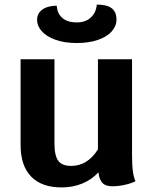

<svg xmlns="http://www.w3.org/2000/svg" viewBox="-20 -809 670 839"><path d="M572 -17Q552 -7 524 -1Q496 5 471 5Q442 5 428 -9Q414 -23 410 -56Q381 -24 339.5 -7Q298 10 249 10Q162 10 116 -37.5Q70 -85 70 -175V-550H218V-182Q218 -129 234.5 -106.5Q251 -84 291 -84Q362 -84 408 -156V-550H557V-133Q557 -87 560.5 -61Q564 -35 572 -17ZM142 -722Q142 -751 165.5 -767.5Q189 -784 228 -784Q230 -750 252.5 -730.5Q275 -711 315 -711Q354 -711 377 -732.5Q400 -754 403 -789Q447 -789 468 -773Q489 -757 489 -723Q489 -695 468 -671.5Q447 -648 407.5 -634.5Q368 -621 315 -621Q261 -621 221.5 -635.5Q182 -650 162 -673Q142 -696 142 -722Z"/></svg>

Font: Krub
Style: Bold
Weight: 700
Version: Version 1.000; ttfautohint (v1.6)